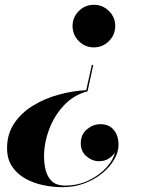

<svg xmlns="http://www.w3.org/2000/svg" viewBox="-20 -550 630 810"><path d="M343.8 -169.7 367.4 -276.1H373.5L349.4 -164.8Q290.8 -149.4 249.8 -105.6Q208.7 -61.8 187.3 -4.2Q165.8 53.5 165.8 109.9Q165.8 142.1 173.3 170.2Q180.9 198.2 200.1 215.6Q219.2 232.9 253.7 232.9Q309.6 232.9 355.3 210.6Q401.1 188.2 430.1 155.6Q459 123 464.8 92.5Q457.8 106.2 440.2 118.2Q422.6 130.1 397.9 130.1Q368.9 130.1 344.8 109.5Q320.8 88.9 320.8 54.9Q320.8 17.3 346.8 -4.4Q372.8 -26.1 402.8 -26.1Q440.2 -26.1 460.1 -1.8Q480 22.5 480 60.8Q480 91.6 461.8 123Q443.6 154.5 411.4 181Q379.2 207.5 336.2 223.6Q293.2 239.7 243.9 239.7Q202.4 239.7 160.9 230.8Q119.4 221.9 85.2 202.4Q51 182.9 30.4 151.5Q9.8 120.1 9.8 75Q9.8 15.4 39.7 -29.3Q69.6 -74 118.8 -104.1Q168 -134.3 226.8 -150.5Q285.6 -166.7 343.8 -169.7ZM466.1 -440.2Q466.1 -403.1 439.6 -376.6Q413.1 -350.1 376 -350.1Q338.9 -350.1 312.5 -376.6Q286.1 -403.1 286.1 -440.2Q286.1 -477.3 312.5 -503.5Q338.9 -529.8 376 -529.8Q413.1 -529.8 439.6 -503.5Q466.1 -477.3 466.1 -440.2Z"/></svg>

Font: Bodoni* 36
Style: Bold Italic
Weight: 700
Italic angle: -13°
Version: Version 2.000; ttfautohint (v1.8.1)